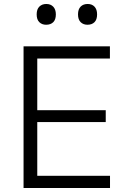

<svg xmlns="http://www.w3.org/2000/svg" viewBox="-20 -946 632 966"><path d="M98.5 0V-713H533V-651.5H167.5V-391.5H512V-332H167.5V-61.5H533.5V0ZM420 -821.5Q399 -821.5 385.8 -834.5Q372.5 -847.5 372.5 -873.5Q372.5 -899.5 385.8 -912.8Q399 -926 421 -926Q443 -926 455.8 -912.2Q468.5 -898.5 468.5 -873.5Q468.5 -847.5 455.5 -834.5Q442.5 -821.5 420 -821.5ZM212 -821.5Q191 -821.5 177.8 -834.5Q164.5 -847.5 164.5 -873.5Q164.5 -899.5 178 -912.8Q191.5 -926 213 -926Q235 -926 248 -912.2Q261 -898.5 261 -873.5Q261 -847.5 248 -834.5Q235 -821.5 212 -821.5Z"/></svg>

Font: Commissioner Light
Style: Regular
Weight: 300
Designer: Kostas Bartsokas
Foundry: Kostas Bartsokas
Version: Version 1.000; ttfautohint (v1.8.3)